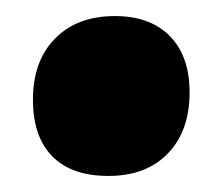

<svg xmlns="http://www.w3.org/2000/svg" viewBox="-20 -456 278 239"><path d="M21 -332Q21 -380 48.5 -408Q76 -436 123 -436Q167 -436 191.5 -411Q216 -386 216 -341Q216 -293 189 -265Q162 -237 115 -237Q69 -237 45 -261.5Q21 -286 21 -332Z"/></svg>

Font: Alegreya SC Black
Style: Regular
Weight: 900
Designer: Juan Pablo del Peral
Foundry: Huerta Tipografica
Version: Version 2.007; ttfautohint (v1.6)